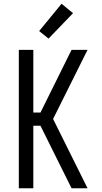

<svg xmlns="http://www.w3.org/2000/svg" viewBox="-20 -1000 540 1020"><path d="M80 0V-735H157V-402H195L360 -735H445L262 -368L445 0H360L195 -332H157V0ZM238 -795 188 -835 307 -980 368 -930Z"/></svg>

Font: Iosevka NFM
Style: Regular
Weight: 400
Monospace: yes
Designer: Belleve Invis
Foundry: Belleve Invis
Version: Version 29.0.4; ttfautohint (v1.8.4);Nerd Fonts 3.3.0